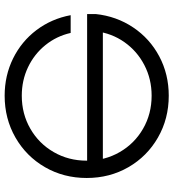

<svg xmlns="http://www.w3.org/2000/svg" viewBox="20 -766 746 826"><g transform="rotate(90 393.0 -353.0)"><path d="M45.3 -284H121.7Q135.5 -222.9 174.2 -175.1Q212.9 -127.3 269.3 -100.5Q325.7 -73.7 391.7 -73.7Q469.9 -73.7 533.7 -110.5Q597.5 -147.2 634.3 -211Q671.2 -274.8 671.2 -353Q671.2 -431.2 634.3 -495Q597.5 -558.8 533.7 -595.5Q469.9 -632.3 391.7 -632.3Q320.2 -632.3 260.1 -601.1Q200 -570 161.4 -515.3Q122.9 -460.6 114.4 -391.6H40.4Q49.9 -481.1 97.9 -552.8Q145.9 -624.5 222.6 -665.2Q299.4 -706 391.7 -706Q490.7 -706 571.7 -659.5Q652.7 -613 699.2 -532.5Q745.7 -452 745.7 -353Q745.7 -254 699.2 -173.5Q652.7 -93 571.7 -46.5Q490.7 0 391.7 0Q305 0 231.4 -36.3Q157.9 -72.6 109.2 -137.2Q60.6 -201.9 45.3 -284ZM40.4 -391.6 73.4 -422.5H699.7V-354.8H40.4Z"/></g></svg>

Font: Lineal Thin
Style: Regular
Weight: 200
Designer: Created by Frank Adebiaye with contributions from Anton Moglia & Ariel Martín Pérez
Created by Frank ADEBIAYE with FontF
Foundry: Velvetyne Type Foundry
Version: Version 2.000;Glyphs 3.2 (3227)